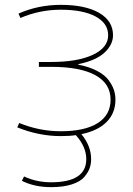

<svg xmlns="http://www.w3.org/2000/svg" viewBox="-20 -550 546 790"><path d="M302 -284Q348 -275 380 -258Q412 -241 427.5 -219.5Q443 -198 449 -179Q455 -160 455 -140Q455 -85 419 -48.5Q383 -12 315 2Q355 51 355 105Q355 124 349 141.5Q343 159 327 178Q311 197 276 208.5Q241 220 190 220Q122 220 70 194L79 176Q130 200 190 200Q335 200 335 105Q335 54 292 6Q267 10 230 10Q140 10 51 -26L59 -44Q142 -10 230 -10Q329 -10 382 -43.5Q435 -77 435 -140Q435 -206 372.5 -240.5Q310 -275 190 -275H140V-295H190Q299 -295 362 -324.5Q425 -354 425 -405Q425 -454 373.5 -482Q322 -510 230 -510Q143 -510 64 -476L56 -494Q137 -530 230 -530Q331 -530 388 -497Q445 -464 445 -405Q445 -366 410 -333.5Q375 -301 302 -286Z"/></svg>

Font: M PLUS 1p Thin
Style: Regular
Weight: 250
Version: Version 1.062